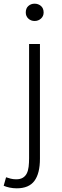

<svg xmlns="http://www.w3.org/2000/svg" viewBox="-58 -772 336 1043"><path d="M33 251Q13 251 -6 247Q-25 243 -38 237L-25 191Q-14 195 0 198.5Q14 202 30 202Q52 202 66 193.5Q80 185 87.5 170Q95 155 97.5 134Q100 113 100 88V-533H159V90Q159 170 129 210.5Q99 251 33 251ZM130 -658Q110 -658 96 -671Q82 -684 82 -704Q82 -727 96 -739.5Q110 -752 130 -752Q150 -752 164.5 -739.5Q179 -727 179 -704Q179 -684 164.5 -671Q150 -658 130 -658Z"/></svg>

Font: SpoqaHanSans-Light
Style: Regular
Weight: 300
Designer: [Spoqa Han Sans] Dong-huui Kim \uAE40 \uB3D9 \uD718  Younghwa Kang \uAC15 \uC601 \uD654  [Noto Sans] Ryoko NISHIZUKA \u8
Foundry: Spoqa (http://www.spoqa-han-sans.com)
Version: Version 2.000